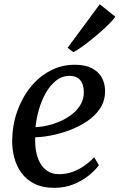

<svg xmlns="http://www.w3.org/2000/svg" viewBox="-20 -870 560 900"><path d="M443.5 -95.5Q429.5 -75.5 400 -50.5Q370.5 -25.5 328.2 -7.5Q286 10.5 234 10.5Q180.5 10.5 142.5 -8.2Q104.5 -27 81 -59Q57.5 -91 47 -130.8Q36.5 -170.5 37 -211.5Q38 -283.5 60.5 -347.5Q83 -411.5 122.5 -460.8Q162 -510 215 -538.2Q268 -566.5 330 -566.5Q379 -566.5 410.2 -550.5Q441.5 -534.5 456.8 -507Q472 -479.5 472.5 -445.5Q473 -398.5 450 -363Q427 -327.5 389 -302Q351 -276.5 307 -260Q263 -243.5 220 -235.2Q177 -227 145 -226.5Q143.5 -195 148.5 -164.2Q153.5 -133.5 166.8 -108.5Q180 -83.5 202.2 -68.5Q224.5 -53.5 257.5 -53.5Q288 -53.5 316.8 -63.2Q345.5 -73 372.2 -91Q399 -109 421.5 -133ZM307.5 -514.5Q270.5 -514.5 242 -491.5Q213.5 -468.5 193.5 -432.2Q173.5 -396 161.8 -354Q150 -312 146.5 -274Q174.5 -275 206 -282.5Q237.5 -290 267.2 -303.8Q297 -317.5 321 -337.2Q345 -357 359 -382Q373 -407 373 -437.5Q372.5 -476 355.2 -495.2Q338 -514.5 307.5 -514.5ZM297 -646 447.5 -850 520.5 -792Q514.5 -782 498.2 -765Q482 -748 459.5 -727.8Q437 -707.5 412.2 -687.5Q387.5 -667.5 364.5 -651Q341.5 -634.5 324 -625.5Z"/></svg>

Font: Merriweather 24pt
Style: Italic
Weight: 400
Italic angle: -7.8°
Designer: Eben Sorkin
Foundry: Eben Sorkin
Version: Version 2.101